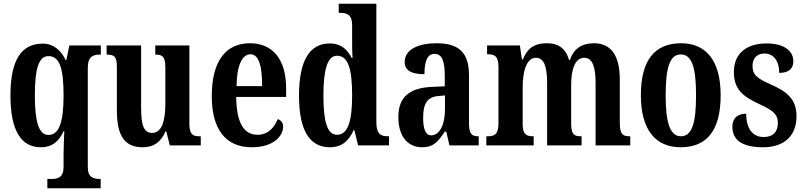

<svg xmlns="http://www.w3.org/2000/svg" viewBox="-20 -780 4318 1030"><path d="M234 230H520V180H517C481 180 451 172 451 116V-416C451 -478 481 -487 516 -487H521V-536H352L336 -458H332C307 -511 266 -546 209 -546C96 -546 36 -460 36 -268C36 -75 96 10 199 10C262 10 297 -24 321 -76H325C324 -48 321 4 321 45V115C321 172 291 180 256 180H234ZM240 -56C188 -56 167 -128 167 -267C167 -413 188 -479 240 -479C302 -479 321 -408 321 -267C321 -128 298 -56 240 -56Z M745 10C802 10 841 -14 868 -75H872L891 0H1057V-49H1050C1019 -49 996 -55 996 -114V-536H813V-487H816C847 -487 867 -480 867 -420V-223C867 -129 847 -67 796 -67C749 -67 737 -112 737 -207V-536H552V-487H555C595 -487 607 -475 607 -417V-187C607 -51 649 10 745 10Z M1330 10C1450 10 1499 -52 1499 -101C1499 -123 1486 -136 1470 -141C1451 -95 1418 -57 1362 -57C1288 -57 1249 -120 1247 -260H1515V-306C1515 -464 1441 -548 1321 -548C1191 -548 1116 -452 1116 -264C1116 -90 1188 10 1330 10ZM1386 -318H1249C1250 -428 1279 -489 1324 -489C1369 -489 1387 -422 1386 -318Z M1750 10C1814 10 1852 -25 1877 -82H1881L1901 0H2067V-49H2060C2020 -49 1999 -64 1999 -125V-760H1797V-711H1804C1839 -711 1869 -703 1869 -646V-577C1869 -539 1869 -499 1871 -468H1867C1844 -514 1810 -547 1749 -547C1644 -547 1584 -460 1584 -267C1584 -75 1644 10 1750 10ZM1788 -57C1736 -57 1715 -126 1715 -267C1715 -405 1736 -481 1788 -481C1850 -481 1869 -405 1869 -268C1869 -134 1848 -57 1788 -57Z M2244 10C2306 10 2330 -20 2366 -74H2374L2391 0H2548V-49H2545C2508 -49 2496 -65 2496 -120V-377C2496 -502 2437 -548 2322 -548C2225 -548 2151 -515 2151 -448C2151 -403 2185 -382 2257 -382C2257 -450 2272 -491 2311 -491C2353 -491 2366 -449 2366 -373V-317L2299 -314C2177 -309 2117 -260 2117 -152C2117 -41 2174 10 2244 10ZM2293 -54C2263 -54 2250 -89 2250 -147C2250 -222 2270 -260 2333 -265L2367 -268V-191C2367 -111 2338 -54 2293 -54Z M2589 0H2843V-49H2841C2804 -49 2784 -58 2784 -115V-313C2784 -396 2804 -470 2855 -470C2900 -470 2915 -420 2915 -335V0H3100V-49H3096C3060 -49 3044 -58 3044 -120V-325C3044 -403 3063 -470 3114 -470C3159 -470 3175 -420 3175 -335V0H3361V-49H3358C3322 -49 3305 -58 3305 -120V-354C3305 -489 3253 -548 3166 -548C3101 -548 3058 -519 3037 -458H3033C3014 -523 2973 -548 2915 -548C2844 -548 2808 -519 2785 -461H2780L2769 -536H2593V-489H2596C2632 -489 2654 -480 2654 -422V-119C2654 -58 2632 -49 2596 -49H2589Z M3631 10C3773 10 3846 -81 3846 -269C3846 -457 3766 -548 3634 -548C3492 -548 3418 -457 3418 -269C3418 -81 3499 10 3631 10ZM3633 -49C3573 -49 3551 -125 3551 -269C3551 -414 3572 -488 3632 -488C3693 -488 3714 -414 3714 -269C3714 -125 3694 -49 3633 -49Z M4074 10C4190 10 4253 -55 4253 -156C4253 -249 4201 -289 4115 -327C4040 -360 4017 -379 4017 -427C4017 -468 4042 -493 4081 -493C4127 -493 4160 -457 4160 -389C4212 -389 4236 -412 4236 -452C4236 -502 4193 -547 4092 -547C3987 -547 3917 -495 3917 -394C3917 -302 3962 -263 4059 -219C4126 -188 4153 -166 4153 -122C4153 -76 4131 -45 4076 -45C4018 -45 3983 -90 3983 -170C3943 -170 3909 -151 3909 -100C3909 -32 3956 10 4074 10Z"/></svg>

Font: Noto Serif Bengali ExtraCondensed
Style: Bold
Weight: 700
Width: 2
Designer: Juan Bruce, Universal Thirst, Indian Type Foundry and the Monotype Design Team.
Foundry: Monotype Imaging Inc.
Version: Version 2.003